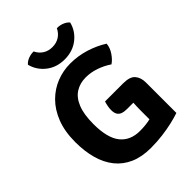

<svg xmlns="http://www.w3.org/2000/svg" viewBox="-259 -1031 1170 1170"><g transform="rotate(-45 326.5 -446.0)"><path d="M597.5 -626Q595 -593.5 573.8 -562.2Q552.5 -531 529 -516Q492.5 -541 449 -556Q405.5 -571 362.5 -571Q311.5 -571 273.5 -546.8Q235.5 -522.5 214.8 -470.8Q194 -419 194 -336Q194 -217 238.2 -161.5Q282.5 -106 365.5 -106Q414.5 -106 454.5 -115.2Q494.5 -124.5 519.5 -132.5L599.5 -27Q570.5 -17 530 -7.5Q489.5 2 441 8.2Q392.5 14.5 339 14.5Q261.5 14.5 204.8 -10.5Q148 -35.5 111 -81.8Q74 -128 56 -192.8Q38 -257.5 38 -337Q38 -428.5 64.5 -496.2Q91 -564 136 -608.8Q181 -653.5 237.5 -675.5Q294 -697.5 354 -697.5Q422 -697.5 484.8 -677.8Q547.5 -658 597.5 -626ZM456 -188Q456 -223.5 458.5 -262Q461 -300.5 470 -332.5L599.5 -289.5V-27L456 -25ZM498 -384Q555.5 -384 577.5 -357.8Q599.5 -331.5 599.5 -289.5V-256.5H404Q380 -256.5 363.5 -262.5Q347 -268.5 338.8 -282.5Q330.5 -296.5 330.5 -320.5Q330.5 -336 333.8 -353Q337 -370 341.5 -384ZM531.5 -874.5Q517.5 -816 468.2 -777.2Q419 -738.5 349.5 -738.5Q280 -738.5 231 -777.2Q182 -816 167.5 -874.5Q181 -890.5 203.8 -899.2Q226.5 -908 249.5 -907Q263 -878 289 -861.2Q315 -844.5 349.5 -844.5Q384 -844.5 410 -861.2Q436 -878 449.5 -907Q473 -908 495.5 -899.2Q518 -890.5 531.5 -874.5Z"/></g></svg>

Font: Signika Negative
Style: Bold
Weight: 700
Designer: Anna Giedry
Foundry: Anna Giedry
Version: Version 2.001